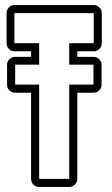

<svg xmlns="http://www.w3.org/2000/svg" viewBox="-20 -740 445 760"><path d="M8 -484Q8 -497 17.5 -506Q27 -515 40 -515H103V-537H37Q24 -537 15 -546.5Q6 -556 6 -569V-688Q6 -701 15 -710.5Q24 -720 37 -720H351Q364 -720 373.5 -710.5Q383 -701 383 -688V-569Q383 -556 373.5 -546.5Q364 -537 351 -537H286V-515H350Q363 -515 372.5 -506Q382 -497 382 -484V-405Q382 -391 372.5 -382Q363 -373 350 -373H286V-32Q286 -19 276.5 -9.5Q267 0 254 0H135Q121 0 112 -9.5Q103 -19 103 -32V-373H40Q27 -373 17.5 -382Q8 -391 8 -405ZM40 -405H135V-32H254V-405H350V-484H254V-569H351V-688H37V-569H135V-484H40Z"/></svg>

Font: Lichte PostBus
Style: Regular
Weight: 400
Designer: Peter Wiegel
Version: Version 1.001